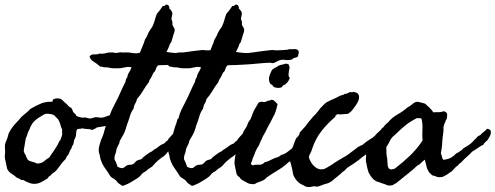

<svg xmlns="http://www.w3.org/2000/svg" viewBox="-41 -761 2116 820"><path d="M485.4 -282.2Q490.2 -281.2 491.7 -278.3Q493.2 -275.4 497.1 -275.4Q498 -270.5 496.6 -267.6Q495.1 -264.6 493.2 -262.2Q491.2 -259.8 489.7 -257.3Q488.3 -254.9 489.3 -251Q480.5 -245.1 467.8 -243.7Q455.1 -242.2 448.2 -233.4Q431.6 -225.6 412.6 -223.1Q393.6 -220.7 373 -216.8Q363.3 -210 359.9 -209Q356.4 -208 352.5 -206.1Q342.8 -210 332 -210Q321.3 -210 310.5 -212.9Q304.7 -210.9 299.3 -210.9Q293.9 -210.9 288.1 -209Q284.2 -201.2 284.2 -191.4Q284.2 -181.6 281.2 -173.8L275.4 -162.1Q274.4 -157.2 273.9 -152.8Q273.4 -148.4 271.5 -143.6Q269.5 -140.6 267.1 -136.7Q264.6 -132.8 264.6 -127.9Q257.8 -120.1 254.9 -109.9Q252 -99.6 244.1 -92.8Q241.2 -83 234.9 -77.1Q228.5 -71.3 222.7 -63.5Q211.9 -48.8 203.6 -38.1Q195.3 -27.3 181.6 -19.5Q176.8 -11.7 169.9 -8.8Q164.1 -2.9 162.1 1Q153.3 5.9 142.6 12.7Q131.8 19.5 120.1 22.5Q103.5 26.4 87.9 21.5Q72.3 16.6 58.6 7.8Q49.8 8.8 44.4 4.4Q39.1 0 31.2 -2Q20.5 -11.7 7.8 -19.5Q-4.9 -27.3 -10.7 -41Q-12.7 -51.8 -15.1 -62.5Q-17.6 -73.2 -19.5 -82Q-21.5 -90.8 -20 -100.6Q-18.6 -110.4 -19.5 -120.1Q-19.5 -130.9 -20 -138.2Q-20.5 -145.5 -15.6 -156.2Q-9.8 -168.9 -7.8 -177.2Q-5.9 -185.5 -3.9 -191.4Q-1 -196.3 2 -202.1Q4.9 -208 8.8 -212.9Q14.6 -221.7 22.5 -230.5Q30.3 -239.3 38.1 -247.1Q43.9 -254.9 48.8 -259.8Q56.6 -267.6 65.4 -274.4Q74.2 -281.2 83 -290Q85 -293 87.9 -294.9Q90.8 -296.9 93.8 -298.8Q103.5 -304.7 111.8 -308.6Q120.1 -312.5 130.9 -317.4Q138.7 -321.3 146 -322.8Q153.3 -324.2 163.1 -326.2Q169.9 -326.2 174.8 -326.2Q179.7 -326.2 184.6 -328.1Q181.6 -335.9 191.4 -338.9Q201.2 -341.8 206.1 -340.8Q215.8 -340.8 221.7 -336.4Q227.5 -332 232.4 -326.2Q243.2 -318.4 253.9 -305.7Q255.9 -303.7 258.8 -302.7Q261.7 -301.8 263.7 -299.8Q267.6 -294.9 269 -289.1Q270.5 -283.2 275.4 -278.3Q278.3 -276.4 281.2 -273.4Q284.2 -270.5 285.2 -265.6Q290 -263.7 294.4 -262.2Q298.8 -260.7 303.7 -259.8Q308.6 -257.8 314 -258.8Q319.3 -259.8 326.2 -258.8Q331.1 -257.8 335 -256.3Q338.9 -254.9 343.8 -254.9Q351.6 -255.9 359.9 -258.8Q368.2 -261.7 378.9 -259.8Q393.6 -255.9 409.7 -262.7Q425.8 -269.5 442.4 -271.5Q446.3 -271.5 449.2 -272Q452.1 -272.5 456.1 -272.5Q460.9 -276.4 468.8 -278.3Q476.6 -280.3 485.4 -282.2ZM206.1 -252.9Q196.3 -261.7 194.8 -264.2Q193.4 -266.6 191.4 -267.6Q187.5 -271.5 181.6 -272.5Q175.8 -273.4 170.9 -274.4Q155.3 -277.3 145 -271Q134.8 -264.6 125 -258.8Q109.4 -249 97.7 -234.4Q94.7 -229.5 91.3 -223.6Q87.9 -217.8 85.9 -210.9Q82 -203.1 79.1 -196.8Q76.2 -190.4 74.2 -181.6Q69.3 -171.9 68.4 -165.5Q67.4 -159.2 66.4 -154.3Q65.4 -144.5 63 -133.8Q60.5 -123 60.5 -115.2Q61.5 -112.3 63.5 -107.4Q65.4 -102.5 67.4 -100.6Q69.3 -95.7 71.8 -89.8Q74.2 -84 76.2 -81.1Q81.1 -74.2 88.9 -72.3Q96.7 -70.3 106.4 -67.4Q117.2 -61.5 121.1 -62.5Q125 -63.5 127 -63.5Q139.6 -65.4 149.4 -74.2Q159.2 -83 168.9 -87.9Q176.8 -99.6 186 -112.8Q195.3 -126 203.1 -139.6Q206.1 -143.6 208 -148.4Q210 -153.3 211.9 -157.2Q218.8 -165 218.3 -166Q217.8 -167 218.8 -168.9Q225.6 -183.6 224.6 -191.4Q223.6 -199.2 224.6 -207Q219.7 -217.8 216.3 -230.5Q212.9 -243.2 206.1 -252.9Z M669.9 -539.1Q682.6 -537.1 691.4 -536.1Q700.2 -535.2 707.5 -534.7Q714.8 -534.2 722.7 -534.7Q730.5 -535.2 742.2 -537.1Q763.7 -540 780.8 -542.5Q797.9 -544.9 818.4 -546.9Q824.2 -547.9 830.6 -546.9Q836.9 -545.9 842.8 -545.9Q855.5 -545.9 867.7 -546.9Q879.9 -547.9 890.6 -548.8Q894.5 -549.8 897.5 -550.8Q900.4 -551.8 903.3 -550.8Q912.1 -550.8 920.9 -551.3Q929.7 -551.8 936.5 -544.9Q939.5 -535.2 938.5 -534.2Q937.5 -533.2 936.5 -531.2Q935.5 -518.6 933.1 -518.6Q930.7 -518.6 930.7 -516.6Q922.9 -514.6 917.5 -513.2Q912.1 -511.7 909.2 -506.8Q892.6 -502.9 878.4 -505.4Q864.3 -507.8 849.6 -501Q842.8 -498 835.4 -493.7Q828.1 -489.3 817.4 -493.2Q807.6 -493.2 794.9 -492.2Q782.2 -491.2 770.5 -490.2Q748 -488.3 731.9 -486.8Q715.8 -485.4 701.2 -484.9Q686.5 -484.4 671.4 -483.4Q656.2 -482.4 634.8 -482.4Q627 -475.6 624.5 -465.8Q622.1 -456.1 614.3 -450.2Q606.4 -431.6 601.6 -425.3Q596.7 -418.9 594.7 -410.2Q581.1 -392.6 569.8 -373.5Q558.6 -354.5 543.9 -337.9Q542 -327.1 536.6 -318.8Q531.2 -310.5 529.3 -296.9Q518.6 -282.2 513.7 -264.6Q508.8 -247.1 501 -227.5Q499 -219.7 496.6 -212.4Q494.1 -205.1 491.2 -197.3Q487.3 -187.5 481.9 -179.2Q476.6 -170.9 471.7 -161.1Q469.7 -159.2 469.7 -155.8Q469.7 -152.3 468.8 -150.4Q465.8 -143.6 462.9 -138.2Q460 -132.8 458 -127.9Q456.1 -123 455.6 -117.7Q455.1 -112.3 453.1 -107.4Q452.1 -104.5 451.2 -102.1Q450.2 -99.6 449.2 -96.7Q446.3 -83 449.2 -78.1Q452.1 -73.2 454.1 -68.4Q456.1 -62.5 458 -58.1Q460 -53.7 460.9 -48.8Q465.8 -46.9 470.2 -44.9Q474.6 -43 479.5 -43Q485.4 -42 492.2 -48.3Q499 -54.7 503.9 -55.7Q510.7 -57.6 517.1 -57.6Q523.4 -57.6 528.3 -60.5Q534.2 -65.4 538.1 -70.3Q542 -75.2 548.8 -77.1Q564.5 -81.1 565.4 -83.5Q566.4 -85.9 572.3 -90.8Q579.1 -95.7 584.5 -100.1Q589.8 -104.5 597.7 -109.4Q607.4 -114.3 608.9 -115.2Q610.4 -116.2 617.2 -122.1Q627 -127 633.8 -132.8Q640.6 -138.7 649.4 -143.6Q659.2 -147.5 661.1 -148.9Q663.1 -150.4 663.6 -151.4Q664.1 -152.3 665.5 -154.3Q667 -156.2 674.8 -161.1Q678.7 -168.9 683.6 -173.8Q688.5 -178.7 695.3 -186.5Q701.2 -193.4 707.5 -198.2Q713.9 -203.1 718.8 -208Q721.7 -210 723.6 -212.4Q725.6 -214.8 730.5 -215.8Q736.3 -220.7 739.7 -224.1Q743.2 -227.5 751 -234.4Q752.9 -236.3 755.9 -239.3Q758.8 -242.2 760.7 -243.2Q764.6 -243.2 767.1 -240.2Q769.5 -237.3 773.4 -237.3Q772.5 -224.6 772.5 -221.2Q772.5 -217.8 770.5 -213.9Q764.6 -205.1 757.3 -204.1Q750 -203.1 746.1 -193.4Q743.2 -195.3 738.8 -194.3Q734.4 -193.4 732.4 -191.4Q734.4 -187.5 734.4 -184.6Q734.4 -181.6 735.4 -177.7Q717.8 -160.2 711.9 -149.4Q700.2 -136.7 699.2 -135.3Q698.2 -133.8 698.2 -133.8Q698.2 -133.8 697.3 -132.8Q696.3 -131.8 690.4 -126Q676.8 -115.2 669.9 -105.5Q663.1 -95.7 649.4 -87.9Q638.7 -80.1 634.8 -76.2Q630.9 -72.3 623 -65.4Q619.1 -61.5 615.7 -57.1Q612.3 -52.7 607.4 -48.8Q600.6 -43.9 594.2 -40Q587.9 -36.1 583 -30.3Q568.4 -23.4 562 -14.6Q555.7 -5.9 543 2Q534.2 7.8 519 16.6Q503.9 25.4 493.2 29.3Q490.2 30.3 487.8 31.2Q485.4 32.2 482.4 33.2Q474.6 28.3 467.3 23.4Q460 18.6 455.1 9.8Q446.3 2.9 440.9 0Q435.5 -2.9 430.7 -7.8Q420.9 -24.4 408.7 -41Q396.5 -57.6 389.6 -78.1Q387.7 -82 387.2 -86.4Q386.7 -90.8 385.7 -95.7Q383.8 -103.5 381.8 -109.4Q379.9 -115.2 380.9 -124Q380.9 -129.9 382.8 -136.7Q384.8 -143.6 386.7 -151.4Q390.6 -164.1 396 -175.8Q401.4 -187.5 404.3 -201.2Q407.2 -211.9 410.2 -220.7Q413.1 -229.5 417 -240.2Q418.9 -245.1 419.4 -249.5Q419.9 -253.9 424.8 -255.9Q428.7 -275.4 437.5 -293.5Q446.3 -311.5 455.1 -328.1Q465.8 -348.6 475.1 -370.1Q484.4 -391.6 495.1 -412.1Q496.1 -423.8 502.9 -431.6Q503.9 -442.4 510.7 -452.6Q517.6 -462.9 520.5 -473.6Q509.8 -476.6 496.6 -474.1Q483.4 -471.7 473.6 -469.7Q456.1 -468.8 436.5 -469.7Q429.7 -470.7 423.3 -472.2Q417 -473.6 411.1 -473.6Q402.3 -472.7 397.9 -475.1Q393.6 -477.5 388.7 -475.6Q376 -486.3 370.1 -490.2Q364.3 -494.1 358.9 -497.6Q353.5 -501 349.1 -505.4Q344.7 -509.8 341.8 -518.6Q341.8 -521.5 344.7 -523.4Q347.7 -525.4 349.6 -527.3Q357.4 -529.3 367.2 -528.8Q377 -528.3 382.8 -532.2Q398.4 -530.3 411.6 -534.2Q424.8 -538.1 439.5 -537.1Q442.4 -537.1 445.3 -536.1Q448.2 -535.2 451.2 -535.2Q456.1 -534.2 459.5 -535.2Q462.9 -536.1 467.8 -537.1Q473.6 -538.1 480.5 -537.1Q487.3 -536.1 494.1 -537.1Q506.8 -538.1 524.9 -534.7Q543 -531.2 556.6 -536.1Q561.5 -549.8 567.9 -564Q574.2 -578.1 578.1 -591.8Q582 -597.7 585.9 -605Q589.8 -612.3 591.8 -619.1Q597.7 -628.9 601.1 -634.8Q604.5 -640.6 609.4 -646.5Q616.2 -660.2 619.6 -673.3Q623 -686.5 628.9 -702.1Q641.6 -715.8 654.3 -735.4Q661.1 -734.4 665.5 -739.3Q669.9 -744.1 678.7 -738.3Q678.7 -735.4 681.2 -732.9Q683.6 -730.5 681.6 -725.6Q686.5 -720.7 689.5 -716.8Q692.4 -712.9 694.3 -708Q696.3 -700.2 692.9 -689.9Q689.5 -679.7 694.3 -670.9Q696.3 -666 695.3 -661.6Q694.3 -657.2 696.3 -653.3Q698.2 -648.4 701.7 -643.6Q705.1 -638.7 705.1 -630.9Q705.1 -627.9 703.6 -623.5Q702.1 -619.1 700.2 -614.3Q696.3 -599.6 694.3 -593.8Q692.4 -587.9 690.4 -581.1Q683.6 -573.2 683.6 -570.8Q683.6 -568.4 682.6 -566.4Q679.7 -560.5 676.3 -552.2Q672.9 -543.9 669.9 -539.1Z M966.8 -539.1Q979.5 -537.1 988.3 -536.1Q997.1 -535.2 1004.4 -534.7Q1011.7 -534.2 1019.5 -534.7Q1027.3 -535.2 1039.1 -537.1Q1060.5 -540 1077.6 -542.5Q1094.7 -544.9 1115.2 -546.9Q1121.1 -547.9 1127.4 -546.9Q1133.8 -545.9 1139.6 -545.9Q1152.3 -545.9 1164.6 -546.9Q1176.8 -547.9 1187.5 -548.8Q1191.4 -549.8 1194.3 -550.8Q1197.3 -551.8 1200.2 -550.8Q1209 -550.8 1217.8 -551.3Q1226.6 -551.8 1233.4 -544.9Q1236.3 -535.2 1235.4 -534.2Q1234.4 -533.2 1233.4 -531.2Q1232.4 -518.6 1230 -518.6Q1227.5 -518.6 1227.5 -516.6Q1219.7 -514.6 1214.4 -513.2Q1209 -511.7 1206.1 -506.8Q1189.5 -502.9 1175.3 -505.4Q1161.1 -507.8 1146.5 -501Q1139.6 -498 1132.3 -493.7Q1125 -489.3 1114.3 -493.2Q1104.5 -493.2 1091.8 -492.2Q1079.1 -491.2 1067.4 -490.2Q1044.9 -488.3 1028.8 -486.8Q1012.7 -485.4 998 -484.9Q983.4 -484.4 968.3 -483.4Q953.1 -482.4 931.6 -482.4Q923.8 -475.6 921.4 -465.8Q918.9 -456.1 911.1 -450.2Q903.3 -431.6 898.4 -425.3Q893.6 -418.9 891.6 -410.2Q877.9 -392.6 866.7 -373.5Q855.5 -354.5 840.8 -337.9Q838.9 -327.1 833.5 -318.8Q828.1 -310.5 826.2 -296.9Q815.4 -282.2 810.5 -264.6Q805.7 -247.1 797.9 -227.5Q795.9 -219.7 793.5 -212.4Q791 -205.1 788.1 -197.3Q784.2 -187.5 778.8 -179.2Q773.4 -170.9 768.6 -161.1Q766.6 -159.2 766.6 -155.8Q766.6 -152.3 765.6 -150.4Q762.7 -143.6 759.8 -138.2Q756.8 -132.8 754.9 -127.9Q752.9 -123 752.4 -117.7Q752 -112.3 750 -107.4Q749 -104.5 748 -102.1Q747.1 -99.6 746.1 -96.7Q743.2 -83 746.1 -78.1Q749 -73.2 751 -68.4Q752.9 -62.5 754.9 -58.1Q756.8 -53.7 757.8 -48.8Q762.7 -46.9 767.1 -44.9Q771.5 -43 776.4 -43Q782.2 -42 789.1 -48.3Q795.9 -54.7 800.8 -55.7Q807.6 -57.6 814 -57.6Q820.3 -57.6 825.2 -60.5Q831.1 -65.4 835 -70.3Q838.9 -75.2 845.7 -77.1Q861.3 -81.1 862.3 -83.5Q863.3 -85.9 869.1 -90.8Q876 -95.7 881.3 -100.1Q886.7 -104.5 894.5 -109.4Q904.3 -114.3 905.8 -115.2Q907.2 -116.2 914.1 -122.1Q923.8 -127 930.7 -132.8Q937.5 -138.7 946.3 -143.6Q956.1 -147.5 958 -148.9Q960 -150.4 960.4 -151.4Q960.9 -152.3 962.4 -154.3Q963.9 -156.2 971.7 -161.1Q975.6 -168.9 980.5 -173.8Q985.4 -178.7 992.2 -186.5Q998 -193.4 1004.4 -198.2Q1010.7 -203.1 1015.6 -208Q1018.6 -210 1020.5 -212.4Q1022.5 -214.8 1027.3 -215.8Q1033.2 -220.7 1036.6 -224.1Q1040 -227.5 1047.9 -234.4Q1049.8 -236.3 1052.7 -239.3Q1055.7 -242.2 1057.6 -243.2Q1061.5 -243.2 1064 -240.2Q1066.4 -237.3 1070.3 -237.3Q1069.3 -224.6 1069.3 -221.2Q1069.3 -217.8 1067.4 -213.9Q1061.5 -205.1 1054.2 -204.1Q1046.9 -203.1 1043 -193.4Q1040 -195.3 1035.6 -194.3Q1031.2 -193.4 1029.3 -191.4Q1031.2 -187.5 1031.2 -184.6Q1031.2 -181.6 1032.2 -177.7Q1014.6 -160.2 1008.8 -149.4Q997.1 -136.7 996.1 -135.3Q995.1 -133.8 995.1 -133.8Q995.1 -133.8 994.1 -132.8Q993.2 -131.8 987.3 -126Q973.6 -115.2 966.8 -105.5Q960 -95.7 946.3 -87.9Q935.5 -80.1 931.6 -76.2Q927.7 -72.3 919.9 -65.4Q916 -61.5 912.6 -57.1Q909.2 -52.7 904.3 -48.8Q897.5 -43.9 891.1 -40Q884.8 -36.1 879.9 -30.3Q865.2 -23.4 858.9 -14.6Q852.5 -5.9 839.8 2Q831.1 7.8 815.9 16.6Q800.8 25.4 790 29.3Q787.1 30.3 784.7 31.2Q782.2 32.2 779.3 33.2Q771.5 28.3 764.2 23.4Q756.8 18.6 752 9.8Q743.2 2.9 737.8 0Q732.4 -2.9 727.5 -7.8Q717.8 -24.4 705.6 -41Q693.4 -57.6 686.5 -78.1Q684.6 -82 684.1 -86.4Q683.6 -90.8 682.6 -95.7Q680.7 -103.5 678.7 -109.4Q676.8 -115.2 677.7 -124Q677.7 -129.9 679.7 -136.7Q681.6 -143.6 683.6 -151.4Q687.5 -164.1 692.9 -175.8Q698.2 -187.5 701.2 -201.2Q704.1 -211.9 707 -220.7Q710 -229.5 713.9 -240.2Q715.8 -245.1 716.3 -249.5Q716.8 -253.9 721.7 -255.9Q725.6 -275.4 734.4 -293.5Q743.2 -311.5 752 -328.1Q762.7 -348.6 772 -370.1Q781.2 -391.6 792 -412.1Q793 -423.8 799.8 -431.6Q800.8 -442.4 807.6 -452.6Q814.5 -462.9 817.4 -473.6Q806.6 -476.6 793.5 -474.1Q780.3 -471.7 770.5 -469.7Q752.9 -468.8 733.4 -469.7Q726.6 -470.7 720.2 -472.2Q713.9 -473.6 708 -473.6Q699.2 -472.7 694.8 -475.1Q690.4 -477.5 685.5 -475.6Q672.9 -486.3 667 -490.2Q661.1 -494.1 655.8 -497.6Q650.4 -501 646 -505.4Q641.6 -509.8 638.7 -518.6Q638.7 -521.5 641.6 -523.4Q644.5 -525.4 646.5 -527.3Q654.3 -529.3 664.1 -528.8Q673.8 -528.3 679.7 -532.2Q695.3 -530.3 708.5 -534.2Q721.7 -538.1 736.3 -537.1Q739.3 -537.1 742.2 -536.1Q745.1 -535.2 748 -535.2Q752.9 -534.2 756.3 -535.2Q759.8 -536.1 764.6 -537.1Q770.5 -538.1 777.3 -537.1Q784.2 -536.1 791 -537.1Q803.7 -538.1 821.8 -534.7Q839.8 -531.2 853.5 -536.1Q858.4 -549.8 864.7 -564Q871.1 -578.1 875 -591.8Q878.9 -597.7 882.8 -605Q886.7 -612.3 888.7 -619.1Q894.5 -628.9 897.9 -634.8Q901.4 -640.6 906.2 -646.5Q913.1 -660.2 916.5 -673.3Q919.9 -686.5 925.8 -702.1Q938.5 -715.8 951.2 -735.4Q958 -734.4 962.4 -739.3Q966.8 -744.1 975.6 -738.3Q975.6 -735.4 978 -732.9Q980.5 -730.5 978.5 -725.6Q983.4 -720.7 986.3 -716.8Q989.3 -712.9 991.2 -708Q993.2 -700.2 989.7 -689.9Q986.3 -679.7 991.2 -670.9Q993.2 -666 992.2 -661.6Q991.2 -657.2 993.2 -653.3Q995.1 -648.4 998.5 -643.6Q1002 -638.7 1002 -630.9Q1002 -627.9 1000.5 -623.5Q999 -619.1 997.1 -614.3Q993.2 -599.6 991.2 -593.8Q989.3 -587.9 987.3 -581.1Q980.5 -573.2 980.5 -570.8Q980.5 -568.4 979.5 -566.4Q976.6 -560.5 973.1 -552.2Q969.7 -543.9 966.8 -539.1Z M1191.4 -486.3Q1193.4 -483.4 1193.4 -480.5Q1193.4 -477.5 1196.3 -475.6Q1194.3 -466.8 1192.9 -457.5Q1191.4 -448.2 1191.4 -439.5Q1191.4 -435.5 1193.8 -432.6Q1196.3 -429.7 1196.3 -426.8Q1191.4 -415 1189 -413.1Q1186.5 -411.1 1186.5 -408.2Q1181.6 -406.2 1179.2 -402.3Q1176.8 -398.4 1170.9 -398.4Q1168.9 -395.5 1166.5 -394Q1164.1 -392.6 1163.1 -388.7Q1147.5 -381.8 1127.9 -389.6Q1123 -398.4 1114.3 -402.3Q1101.6 -420.9 1113.3 -446.3Q1115.2 -451.2 1117.7 -456.5Q1120.1 -461.9 1122.1 -463.9Q1132.8 -471.7 1137.7 -473.6Q1141.6 -475.6 1146 -478.5Q1150.4 -481.4 1156.2 -483.4Q1158.2 -484.4 1161.6 -484.4Q1165 -484.4 1168.9 -486.3Q1172.9 -487.3 1175.8 -488.3Q1178.7 -489.3 1181.6 -489.3ZM1040 -54.7Q1048.8 -58.6 1061.5 -57.6Q1074.2 -56.6 1082 -61.5Q1085.9 -64.5 1088.9 -67.4Q1091.8 -70.3 1095.7 -69.3Q1111.3 -75.2 1122.1 -81.1Q1132.8 -86.9 1145.5 -89.8Q1148.4 -90.8 1152.8 -93.8Q1157.2 -96.7 1159.2 -98.6Q1174.8 -103.5 1181.6 -108.4Q1188.5 -113.3 1194.8 -118.2Q1201.2 -123 1207.5 -128.4Q1213.9 -133.8 1223.6 -141.6Q1237.3 -149.4 1246.6 -155.3Q1255.9 -161.1 1266.6 -169.9Q1268.6 -174.8 1272 -177.2Q1275.4 -179.7 1277.3 -183.6Q1294.9 -183.6 1296.9 -169.9Q1292 -159.2 1283.7 -152.3Q1275.4 -145.5 1268.6 -136.7Q1260.7 -131.8 1255.9 -127.9Q1251 -124 1246.1 -116.2Q1245.1 -116.2 1240.2 -111.8Q1235.4 -107.4 1234.4 -107.4Q1228.5 -100.6 1226.1 -98.6Q1223.6 -96.7 1222.2 -96.2Q1220.7 -95.7 1218.3 -93.8Q1215.8 -91.8 1209 -85.9Q1202.1 -75.2 1191.4 -68.4Q1170.9 -48.8 1147 -34.7Q1123 -20.5 1103.5 -6.8Q1099.6 -4.9 1096.7 -1.5Q1093.8 2 1089.8 4.9Q1085 8.8 1074.7 12.7Q1064.5 16.6 1056.6 19.5Q1050.8 23.4 1045.9 25.4Q1024.4 26.4 1012.7 18.6Q1000 11.7 993.2 7.8Q986.3 3.9 981.4 -4.9Q970.7 -9.8 968.3 -22.9Q965.8 -36.1 962.9 -48.8Q961.9 -53.7 960.9 -60.1Q960 -66.4 960.9 -73.2Q962.9 -84 963.9 -96.2Q964.8 -108.4 968.8 -117.2Q973.6 -127.9 974.1 -138.7Q974.6 -149.4 979.5 -160.2Q985.4 -169.9 984.9 -170.9Q984.4 -171.9 985.4 -173.8Q987.3 -176.8 989.7 -179.7Q992.2 -182.6 994.1 -186.5L1000 -201.2Q1003.9 -208 1008.8 -214.8Q1013.7 -221.7 1016.6 -231.4Q1018.6 -237.3 1022 -242.2Q1025.4 -247.1 1029.3 -252.9Q1032.2 -258.8 1034.2 -265.1Q1036.1 -271.5 1039.1 -278.3Q1042 -286.1 1046.4 -293.9Q1050.8 -301.8 1055.7 -309.6Q1059.6 -317.4 1062.5 -321.3Q1065.4 -325.2 1074.2 -326.2Q1078.1 -327.1 1083 -325.7Q1087.9 -324.2 1092.8 -326.2Q1105.5 -332 1110.4 -332Q1115.2 -332 1117.2 -335Q1127.9 -334 1132.8 -328.1Q1137.7 -322.3 1144.5 -316.4Q1138.7 -288.1 1131.3 -272.9Q1124 -257.8 1115.2 -241.2Q1110.4 -233.4 1105.5 -223.6Q1100.6 -213.9 1096.7 -206.1Q1091.8 -195.3 1086.4 -187Q1081.1 -178.7 1077.1 -168Q1075.2 -163.1 1072.8 -158.7Q1070.3 -154.3 1068.4 -149.4Q1066.4 -142.6 1063 -137.2Q1059.6 -131.8 1056.6 -127Q1053.7 -121.1 1050.8 -115.2Q1047.9 -109.4 1045.9 -102.5Q1041 -90.8 1040 -88.4Q1039.1 -85.9 1038.1 -84Q1036.1 -73.2 1032.2 -66.4Q1028.3 -59.6 1035.2 -56.6Z M1632.8 -224.6Q1642.6 -212.9 1642.1 -208Q1641.6 -203.1 1641.6 -197.3Q1636.7 -191.4 1633.8 -185.1Q1630.9 -178.7 1625 -173.8Q1620.1 -169.9 1614.7 -168.5Q1609.4 -167 1605.5 -162.1Q1599.6 -160.2 1595.7 -157.2Q1591.8 -154.3 1584 -155.3Q1560.5 -131.8 1542.5 -117.2Q1524.4 -102.5 1504.9 -88.9Q1490.2 -76.2 1474.1 -65.4Q1458 -54.7 1441.4 -43.9Q1436.5 -39.1 1432.6 -34.7Q1428.7 -30.3 1422.9 -27.3Q1411.1 -15.6 1398.9 -6.3Q1386.7 2.9 1376 12.7Q1365.2 20.5 1353 23.4Q1340.8 26.4 1330.1 31.2Q1311.5 39.1 1301.8 34.2Q1291 36.1 1283.7 37.6Q1276.4 39.1 1265.6 36.1Q1262.7 35.2 1259.8 33.2Q1256.8 31.2 1252.9 29.3Q1243.2 25.4 1237.8 21Q1232.4 16.6 1228.5 12.7Q1225.6 9.8 1221.7 4.4Q1217.8 -1 1215.8 -4.9Q1210.9 -12.7 1209.5 -23.9Q1208 -35.2 1205.1 -45.9Q1203.1 -56.6 1199.2 -67.4Q1195.3 -78.1 1196.3 -89.8Q1197.3 -97.7 1199.7 -105Q1202.1 -112.3 1204.1 -120.1Q1210 -133.8 1213.9 -145.5Q1217.8 -157.2 1222.7 -168Q1225.6 -172.9 1229 -175.8Q1232.4 -178.7 1235.4 -183.6Q1237.3 -185.5 1237.8 -189.5Q1238.3 -193.4 1240.2 -196.3Q1248 -205.1 1256.8 -214.4Q1265.6 -223.6 1272.5 -234.4Q1277.3 -241.2 1282.7 -246.6Q1288.1 -252 1293 -258.8Q1298.8 -266.6 1301.3 -268.1Q1303.7 -269.5 1305.7 -272.5Q1311.5 -278.3 1316.4 -284.7Q1321.3 -291 1326.2 -297.9Q1333 -304.7 1340.3 -312.5Q1347.7 -320.3 1355.5 -325.2Q1364.3 -330.1 1373.5 -334Q1382.8 -337.9 1393.6 -342.8Q1398.4 -344.7 1402.8 -347.7Q1407.2 -350.6 1412.1 -352.5Q1418 -354.5 1422.9 -355.5Q1427.7 -356.4 1431.6 -360.4Q1437.5 -359.4 1442.4 -362.3Q1447.3 -365.2 1452.1 -367.2Q1457 -368.2 1461.4 -367.2Q1465.8 -366.2 1468.8 -369.1Q1471.7 -367.2 1475.1 -367.2Q1478.5 -367.2 1480.5 -365.2Q1484.4 -364.3 1487.8 -360.4Q1491.2 -356.4 1492.2 -351.6Q1494.1 -336.9 1484.9 -321.3Q1475.6 -305.7 1468.8 -297.9Q1463.9 -290 1458 -284.7Q1452.1 -279.3 1444.3 -274.4Q1432.6 -274.4 1420.4 -272.9Q1408.2 -271.5 1398.4 -273.4Q1396.5 -269.5 1393.1 -268.1Q1389.6 -266.6 1391.6 -262.7Q1358.4 -234.4 1333 -202.6Q1307.6 -170.9 1293 -127.9Q1288.1 -111.3 1283.2 -104Q1278.3 -96.7 1278.3 -88.9Q1284.2 -68.4 1297.9 -54.2Q1311.5 -40 1325.2 -38.1Q1340.8 -36.1 1353 -43.9Q1365.2 -51.8 1376 -57.6Q1389.6 -67.4 1402.8 -75.2Q1416 -83 1430.7 -91.8Q1434.6 -93.8 1438.5 -96.2Q1442.4 -98.6 1446.3 -101.6Q1459 -110.4 1469.2 -118.7Q1479.5 -127 1490.2 -134.8Q1495.1 -135.7 1497.6 -138.2Q1500 -140.6 1504.9 -140.6Q1522.5 -156.2 1543 -168.5Q1563.5 -180.7 1585.9 -193.4Q1592.8 -200.2 1600.1 -205.6Q1607.4 -210.9 1614.3 -217.8Q1621.1 -217.8 1624 -221.2Q1627 -224.6 1632.8 -224.6Z M1868.2 -263.7Q1869.1 -260.7 1866.2 -252Q1861.3 -246.1 1860.4 -239.3Q1858.4 -235.4 1856.9 -232.4Q1855.5 -229.5 1854.5 -224.6Q1852.5 -218.8 1853 -210.9Q1853.5 -203.1 1852.5 -196.3Q1850.6 -185.5 1849.6 -175.3Q1848.6 -165 1847.7 -154.3Q1847.7 -143.6 1845.7 -129.9Q1843.8 -116.2 1841.8 -105.5Q1845.7 -98.6 1846.7 -90.8Q1847.7 -83 1853.5 -78.1Q1873 -81.1 1884.8 -87.4Q1896.5 -93.8 1907.2 -105.5Q1916 -109.4 1919.4 -112.3Q1922.9 -115.2 1930.7 -120.1Q1932.6 -122.1 1934.6 -124Q1936.5 -126 1938.5 -127.9Q1949.2 -133.8 1951.7 -135.7Q1954.1 -137.7 1958 -139.6Q1974.6 -150.4 1983.4 -162.1Q1992.2 -168.9 1995.6 -174.3Q1999 -179.7 2010.7 -184.6Q2017.6 -192.4 2024.9 -197.8Q2032.2 -203.1 2039.1 -210.9Q2043.9 -210.9 2046.9 -209Q2049.8 -207 2053.7 -205.1Q2056.6 -197.3 2054.7 -189Q2052.7 -180.7 2047.9 -173.8Q2043 -167 2043 -166Q2043 -165 2042 -164.1Q2039.1 -160.2 2034.7 -156.7Q2030.3 -153.3 2027.3 -149.4Q2022.5 -140.6 2019.5 -140.6Q2016.6 -140.6 2014.6 -138.7Q2005.9 -133.8 2002.4 -130.9Q1999 -127.9 1991.2 -123Q1980.5 -117.2 1978.5 -115.2Q1976.6 -113.3 1974.6 -112.3Q1961.9 -98.6 1951.7 -90.3Q1941.4 -82 1929.7 -68.4Q1925.8 -65.4 1921.9 -62.5Q1918 -59.6 1915 -54.7Q1906.2 -48.8 1900.9 -43Q1895.5 -37.1 1888.7 -29.3Q1882.8 -26.4 1876 -21Q1869.1 -15.6 1861.3 -11.7Q1857.4 -9.8 1853 -7.3Q1848.6 -4.9 1843.8 -4.9Q1832 -2.9 1822.3 -6.8Q1812.5 -10.7 1803.7 -12.7Q1799.8 -18.6 1793.9 -22.5Q1785.2 -33.2 1781.2 -47.9Q1777.3 -62.5 1773.4 -79.1Q1765.6 -74.2 1758.8 -66.4Q1752 -58.6 1741.2 -53.7Q1721.7 -35.2 1699.7 -18.1Q1677.7 -1 1655.3 17.6Q1652.3 20.5 1649.4 22.5Q1646.5 24.4 1644.5 23.4Q1639.6 29.3 1631.3 30.8Q1623 32.2 1613.3 30.3Q1603.5 25.4 1595.7 23.4Q1587.9 21.5 1580.1 17.6Q1563.5 14.6 1552.2 2.9Q1541 -8.8 1533.2 -24.4Q1530.3 -32.2 1528.8 -39.1Q1527.3 -45.9 1525.4 -54.7Q1524.4 -62.5 1522.5 -67.9Q1520.5 -73.2 1522.5 -78.1Q1520.5 -81.1 1521.5 -84.5Q1522.5 -87.9 1522.5 -91.8Q1521.5 -105.5 1524.9 -121.1Q1528.3 -136.7 1534.2 -149.4Q1536.1 -153.3 1542 -159.2Q1543.9 -162.1 1544.9 -165Q1545.9 -168 1547.9 -169.9Q1549.8 -172.9 1553.7 -175.8Q1557.6 -178.7 1560.5 -181.6Q1565.4 -188.5 1571.8 -193.8Q1578.1 -199.2 1584 -205.1Q1586.9 -208 1589.4 -211.9Q1591.8 -215.8 1596.7 -217.8Q1600.6 -224.6 1605.5 -229Q1610.4 -233.4 1616.2 -238.3Q1632.8 -258.8 1657.2 -272.5Q1681.6 -286.1 1701.2 -303.7Q1708 -306.6 1712.9 -310.5Q1717.8 -314.5 1722.7 -318.4Q1735.4 -329.1 1749 -325.2Q1762.7 -321.3 1774.4 -318.4Q1784.2 -309.6 1793.5 -300.8Q1802.7 -292 1809.6 -281.2Q1816.4 -282.2 1825.2 -281.7Q1834 -281.2 1843.8 -283.2Q1846.7 -283.2 1849.6 -284.7Q1852.5 -286.1 1854.5 -286.1Q1869.1 -281.2 1869.1 -271.5ZM1740.2 -256.8Q1713.9 -244.1 1692.4 -227.1Q1670.9 -210 1651.4 -190.4Q1646.5 -185.5 1641.1 -181.2Q1635.7 -176.8 1631.8 -171.9Q1627.9 -167 1624.5 -160.2Q1621.1 -153.3 1618.2 -147.5Q1616.2 -143.6 1614.3 -141.1Q1612.3 -138.7 1610.4 -135.7Q1608.4 -130.9 1608.9 -126Q1609.4 -121.1 1609.4 -115.2Q1609.4 -110.4 1609.4 -105.5Q1609.4 -100.6 1610.4 -95.7Q1613.3 -85 1613.3 -74.2Q1613.3 -66.4 1614.7 -55.2Q1616.2 -43.9 1622.1 -40Q1627.9 -36.1 1634.3 -38.1Q1640.6 -40 1645.5 -41Q1679.7 -67.4 1710 -96.2Q1740.2 -125 1763.7 -161.1Q1761.7 -186.5 1763.2 -210.4Q1764.6 -234.4 1758.8 -254.9Q1754.9 -256.8 1749.5 -256.3Q1744.1 -255.9 1740.2 -256.8Z"/></svg>

Font: Seaweed Script
Style: Regular
Weight: 400
Designer: Squid
Foundry: Font Diner, Inc DBA Neapolitan
Version: Version 1.000